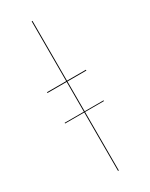

<svg xmlns="http://www.w3.org/2000/svg" viewBox="-193 -771 636 812"><g transform="rotate(-30 125.0 -365.0)"><path d="M219.7 -434.6H127.4V-289.1H219.7V-285.6H127.4V0H123.5V-285.6H29.8V-289.1H123.5V-434.6H29.8V-438.5H123.5V-730.5H127.4V-438.5H219.7Z"/></g></svg>

Font: Fira Sans Compressed Four
Style: Regular
Weight: 100
Width: 1
Designer: Carrois Corporate & Edenspiekermann AG
Foundry: Carrois Corporate GbR & Edenspiekermann AG
Version: Version 4.203;PS 004.203;hotconv 1.0.88;makeotf.lib2.5.64775